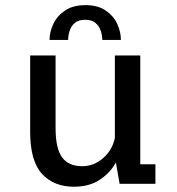

<svg xmlns="http://www.w3.org/2000/svg" viewBox="-20 -716 690 748"><path d="M268 11.5Q190 11.5 143.8 -38.5Q97.5 -88.5 97.5 -202.5V-500H196.5V-217.5Q196.5 -138 221.8 -103.2Q247 -68.5 300 -68.5Q346 -68.5 382 -100.2Q418 -132 427.5 -178.5V-500H526.5V-76H585.5V0H446L431.5 -83Q409 -42 368 -15.2Q327 11.5 268 11.5ZM313 -696Q361 -696 391.8 -675Q422.5 -654 436.8 -622.8Q451 -591.5 451 -560.5H378.5Q378.5 -577 372.8 -595.2Q367 -613.5 352.5 -626.2Q338 -639 312 -639Q285 -639 270.8 -626.2Q256.5 -613.5 251 -595.2Q245.5 -577 245.5 -560.5H173Q173 -591.5 187.8 -622.8Q202.5 -654 233.5 -675Q264.5 -696 313 -696Z"/></svg>

Font: Trispace
Style: Regular
Weight: 400
Designer: Tyler Finck
Foundry: Etcetera Type Company
Version: Version 1.210; ttfautohint (v1.8.3)